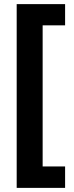

<svg xmlns="http://www.w3.org/2000/svg" viewBox="-20 -747 359 932"><path d="M296 165H61V-727H296V-624H187V61H296Z"/></svg>

Font: Noto Sans Lao SemiCondensed
Style: Bold
Weight: 700
Width: 4
Designer: Monotype Design Team
Foundry: Monotype Imaging Inc.
Version: Version 2.003; ttfautohint (v1.8.4.7-5d5b)